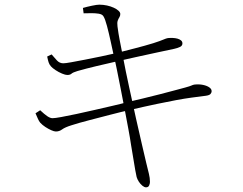

<svg xmlns="http://www.w3.org/2000/svg" viewBox="-20 -765 1040 822"><path d="M605 37Q598 37 589.5 30Q581 23 574.5 13Q568 3 565 -7Q563 -15 559 -37Q555 -59 550.5 -88Q546 -117 541 -145Q537 -173 529.5 -213Q522 -253 513.5 -298Q505 -343 496.5 -386Q488 -429 481 -464Q474 -499 469 -518Q462 -550 454 -587Q446 -624 438 -654Q430 -684 423 -695Q418 -704 402 -706.5Q386 -709 368.5 -708.5Q351 -708 338 -708L335 -731Q352 -736 373.5 -740.5Q395 -745 405 -745Q422 -745 438 -741.5Q454 -738 467 -732Q480 -726 487.5 -719Q495 -712 495 -705Q495 -697 491 -691Q487 -685 484 -676.5Q481 -668 483 -652Q487 -621 492 -595.5Q497 -570 506 -524Q518 -460 533 -391.5Q548 -323 562 -259Q576 -195 588 -145Q600 -95 606 -68Q613 -39 617.5 -21Q622 -3 622 14Q622 21 618.5 29Q615 37 605 37ZM219 -202Q212 -202 199.5 -207.5Q187 -213 174 -221.5Q161 -230 152 -240Q147 -246 142.5 -256Q138 -266 132 -280L152 -293Q170 -276 182.5 -267.5Q195 -259 205 -259Q215 -259 242.5 -264Q270 -269 307.5 -277Q345 -285 386 -294.5Q427 -304 464 -312.5Q501 -321 526 -328Q553 -334 590 -343Q627 -352 664.5 -361.5Q702 -371 731 -379Q760 -387 772 -390Q794 -396 800 -399Q806 -402 813 -403Q833 -405 849.5 -401.5Q866 -398 876 -391Q886 -384 886 -375Q886 -368 881 -362.5Q876 -357 861 -355Q829 -351 799.5 -347Q770 -343 735 -336.5Q700 -330 652 -320Q604 -310 535 -294Q499 -286 453 -274Q407 -262 362.5 -250.5Q318 -239 287 -229Q258 -220 246 -211Q234 -202 219 -202ZM268 -444Q260 -444 245.5 -450Q231 -456 217.5 -465Q204 -474 198 -481Q191 -489 188 -498.5Q185 -508 182 -523L201 -532Q212 -519 223.5 -506.5Q235 -494 251 -494Q260 -494 285 -498.5Q310 -503 343.5 -509.5Q377 -516 413 -523.5Q449 -531 479 -538Q518 -548 559 -558.5Q600 -569 636 -580Q667 -590 679.5 -595.5Q692 -601 699 -602Q709 -603 720 -602.5Q731 -602 740 -599.5Q749 -597 755 -592Q761 -587 761 -579Q761 -569 750.5 -564Q740 -559 726 -556Q696 -550 651 -540Q606 -530 561.5 -520.5Q517 -511 488 -504Q439 -493 393 -482Q347 -471 312 -461Q292 -455 286 -449.5Q280 -444 268 -444Z"/></svg>

Font: Noto Serif JP ExtraLight ExtraLight
Style: Regular
Weight: 250
Version: Version 2.003-H1;hotconv 1.1.1;makeotfexe 2.6.0